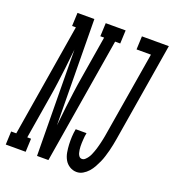

<svg xmlns="http://www.w3.org/2000/svg" viewBox="-195 -840 863 952"><g transform="rotate(20 236.5 -363.5)"><path d="M-60 0 -57 -70H-30L68 -665H48L51 -735H140L146 -176L157 -276Q162 -317 167.5 -358.5Q173 -400 180 -441L217 -665H197L200 -735H305L302 -665H275L165 0H105L99 -559L88 -459Q83 -418 77.5 -376.5Q72 -335 65 -294L28 -70H48L45 0ZM316 8Q296 8 279 -2.5Q262 -13 252.5 -30Q243 -47 239.5 -67Q236 -87 235 -107.5Q234 -128 235 -148.5Q236 -169 240 -190H297Q295 -181 294 -172Q293 -163 292.5 -154Q292 -145 291.5 -136Q291 -127 291.5 -118Q292 -109 293 -100.5Q294 -92 296.5 -83.5Q299 -75 304.5 -68.5Q310 -62 319 -62Q328 -62 335.5 -69Q343 -76 348.5 -84Q354 -92 358 -101Q362 -110 365 -118.5Q368 -127 371 -136Q374 -145 376 -154Q378 -163 380.5 -172Q383 -181 384.5 -190Q386 -199 388 -208Q390 -217 391 -226L464 -665H388L391 -735H533L447 -214Q444 -198 441 -181.5Q438 -165 433.5 -148.5Q429 -132 424 -115.5Q419 -99 412 -83.5Q405 -68 396.5 -52.5Q388 -37 376 -23.5Q364 -10 348.5 -1Q333 8 316 8Z"/></g></svg>

Font: Iosevka Slab
Style: Italic
Weight: 400
Italic angle: -9°
Monospace: yes
Designer: Belleve Invis
Foundry: Belleve Invis
Version: Version 11.1.0; ttfautohint (v1.8.3)